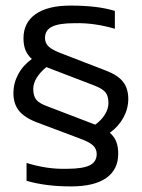

<svg xmlns="http://www.w3.org/2000/svg" viewBox="-20 -657 507 687"><path d="M246 -574Q191 -574 166 -561.5Q141 -549 141 -521Q141 -503 154 -490.5Q167 -478 202 -465L360 -404Q402 -388 420.5 -364Q439 -340 439 -303Q439 -268 421.5 -236Q404 -204 373 -182Q389 -168 396 -150Q403 -132 403 -107Q403 -50 360 -20Q317 10 234 10Q188 10 149 5Q110 0 75 -10V-74Q110 -63 146 -57.5Q182 -52 219 -53Q276 -53 301 -65.5Q326 -78 326 -106Q326 -124 313 -136.5Q300 -149 264 -162L115 -218Q69 -235 48.5 -260Q28 -285 28 -324Q28 -359 45 -391Q62 -423 94 -446Q79 -459 71.5 -477Q64 -495 64 -520Q64 -576 107.5 -606.5Q151 -637 232 -637Q280 -637 319 -632.5Q358 -628 391 -618V-554Q358 -564 321 -569.5Q284 -575 246 -574ZM151 -276 318 -212 321 -211Q343 -227 355.5 -247.5Q368 -268 368 -288Q368 -313 357.5 -326.5Q347 -340 315 -352L148 -416Q148 -416 147.5 -416.5Q147 -417 146 -417Q124 -399 111.5 -379Q99 -359 99 -339Q99 -314 109.5 -300.5Q120 -287 151 -276Z"/></svg>

Font: Blinker
Style: Regular
Weight: 400
Designer: Juergen Huber
Foundry: supertype
Version: Version 1.017;hotconv 1.0.117;makeotfexe 2.5.65602